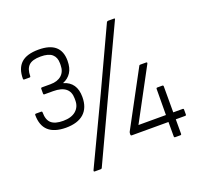

<svg xmlns="http://www.w3.org/2000/svg" viewBox="-122 -820 1043 985"><g transform="rotate(-20 399.5 -327.5)"><path d="M172 -237Q46 -238 46 -352Q46 -358 52 -358H80Q86 -358 86 -352Q86 -311 106.5 -293Q127 -275 171 -275Q216 -275 240.5 -296Q265 -317 265 -352V-363Q265 -436 174 -436H127Q121 -436 121 -442V-468Q121 -474 127 -474H174Q212 -474 234 -493.5Q256 -513 256 -549V-559Q256 -591 236.5 -608Q217 -625 174 -625Q128 -625 109 -606Q90 -587 90 -549Q90 -543 84 -543H56Q50 -543 50 -549Q50 -605 80.5 -633.5Q111 -662 176 -662Q297 -662 297 -558Q297 -518 281 -493.5Q265 -469 237 -458V-457Q305 -437 305 -357Q305 -298 271 -267.5Q237 -237 172 -237ZM234 24Q227 24 230 16L399 -340L555 -675Q558 -679 563 -679H594Q602 -679 598 -673L436 -328L274 19Q272 24 266 24ZM682 0Q676 0 676 -6V-85H476Q470 -85 470 -91V-96Q470 -101 472 -106L633 -405Q635 -411 641 -411H672Q681 -411 676 -402L526 -123H676L677 -265Q677 -271 683 -271H710Q716 -271 716 -265V-123H767Q773 -123 773 -118V-91Q773 -85 767 -85H716V-6Q716 0 710 0Z"/></g></svg>

Font: Sofia Sans Semi Condensed Light
Style: Regular
Weight: 300
Designer: Botio Nikoltchev, Ani Petrova
Foundry: lettersoup
Version: Version 4.100; ttfautohint (v1.8.4.7-5d5b)